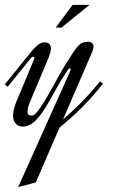

<svg xmlns="http://www.w3.org/2000/svg" viewBox="-77 -527 483 800"><path d="M352.1 -178.2Q327.6 -147.9 305.4 -123Q283.2 -98.1 261.5 -76.4Q239.7 -54.7 217.3 -34.9Q194.8 -15.1 170.9 4.9L72.3 232.9L-1.5 252.9Q56.6 123.5 103.5 19Q123.5 -25.4 142.8 -68.6Q162.1 -111.8 178 -146.7Q193.8 -181.6 204.1 -205.1Q214.4 -228.5 216.3 -232.9Q217.3 -235.4 217.5 -238.8Q217.8 -242.2 213.9 -242.2Q209.5 -242.2 204.6 -234.9Q173.8 -188 150.9 -145.3Q127.9 -102.5 106.9 -70.1Q85.9 -37.6 64.7 -18.6Q43.5 0.5 16.6 0.5Q0.5 0.5 -11 -11.5Q-22.5 -23.4 -22.5 -45.4Q-22.5 -54.2 -20.8 -63.5Q-19 -72.8 -16.6 -80.8Q-14.2 -88.9 -12 -95.2Q-9.8 -101.6 -8.3 -104.5L64.9 -279.8Q66.4 -283.2 66.4 -285.2Q66.4 -288.1 64.7 -289.3Q63 -290.5 60.5 -290.5Q55.7 -290.5 51.8 -285.2L-44.9 -165.5L-57.1 -175.3L52.7 -311Q65.4 -326.7 79.3 -338.6Q93.3 -350.6 108.4 -350.6Q122.6 -350.6 128.9 -343Q135.3 -335.4 135.3 -326.2Q135.3 -316.9 131.8 -305.2Q128.4 -293.5 123 -280.8L49.8 -106.9Q44.4 -95.2 41 -82.8Q37.6 -70.3 37.6 -62Q37.6 -50.8 43.5 -48.1Q49.3 -45.4 56.2 -45.4Q63.5 -45.4 73.2 -55.9Q83 -66.4 94.5 -83.5Q106 -100.6 118.9 -123Q131.8 -145.5 145 -169.2Q158.2 -192.9 171.4 -216.6Q184.6 -240.2 197.3 -260.3Q214.4 -287.6 225.8 -305.4Q237.3 -323.2 247.1 -334Q256.8 -344.7 266.4 -348.9Q275.9 -353 289.6 -353Q299.8 -353 306.2 -347.7Q312.5 -342.3 312.5 -334.5Q312.5 -328.1 310.8 -321.3Q309.1 -314.5 306.6 -309.1L185.5 -29.3Q218.8 -57.1 257.1 -95.5Q295.4 -133.8 339.8 -188ZM179.2 -412.1H155.3L225.6 -506.8H296.4Z"/></svg>

Font: Dynalight
Style: Regular
Weight: 400
Version: Version 1.000